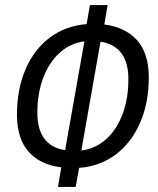

<svg xmlns="http://www.w3.org/2000/svg" viewBox="-20 -733 626 763"><path d="M210.4 9.8 223.6 -67.9Q139.6 -78.1 93.5 -130.4Q47.4 -182.6 47.4 -277.3Q47.4 -378.4 81.3 -457.3Q115.2 -536.1 177.5 -583.3Q239.7 -630.4 324.2 -637.2L337.4 -712.9H407.7L394.5 -635.7Q478.5 -625 524.9 -572.8Q571.3 -520.5 571.3 -425.8Q571.3 -324.7 537.1 -245.8Q502.9 -167 440.7 -119.6Q378.4 -72.3 294.4 -65.9L280.8 9.8ZM379.4 -567.4 303.2 -134.8Q360.8 -142.6 402.8 -180.9Q444.8 -219.2 467.5 -280.8Q490.2 -342.3 490.2 -418.5Q490.2 -549.8 379.4 -567.4ZM238.8 -136.2 315.4 -568.8Q258.3 -561 216.3 -522.5Q174.3 -483.9 151.4 -422.6Q128.4 -361.3 128.4 -285.2Q128.4 -153.8 238.8 -136.2Z"/></svg>

Font: Cascadia Mono PL SemiLight
Style: Italic
Weight: 350
Italic angle: -10°
Monospace: yes
Designer: Aaron Bell
Foundry: Saja Typeworks
Version: Version 2404.023; ttfautohint (v1.8.4)